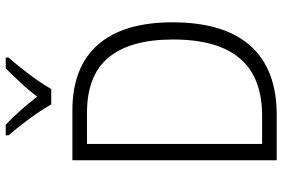

<svg xmlns="http://www.w3.org/2000/svg" viewBox="-178 -809 987 671"><g transform="rotate(-90 315.5 -473.5)"><path d="M573 -364Q573 -184 491 -92Q409 0 250 0H91V-714H265Q416 -714 494.5 -625Q573 -536 573 -364ZM513 -362Q513 -511 450.5 -587Q388 -663 257 -663H148V-51H246Q381 -51 447 -129Q513 -207 513 -362ZM286 -788Q274 -810 255 -837.5Q236 -865 215.5 -891.5Q195 -918 178 -937V-947H215Q239 -925 265 -895.5Q291 -866 313 -837Q336 -867 361 -894Q386 -921 412 -947H450V-937Q432 -917 411 -890.5Q390 -864 371 -837Q352 -810 340 -788Z"/></g></svg>

Font: Noto Sans Kannada SemiCondensed Light
Style: Regular
Weight: 300
Width: 4
Designer: Jelle Bosma - Monotype Design Team
Foundry: Monotype Imaging Inc.
Version: Version 2.005; ttfautohint (v1.8.4.7-5d5b)